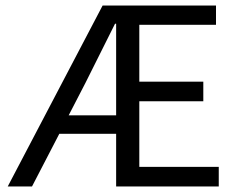

<svg xmlns="http://www.w3.org/2000/svg" viewBox="-20 -676 862 696"><path d="M290 -376 229 -258H401V-590H397Q344 -483 290 -376ZM8 0 352 -656H763V-586H485V-380H717V-309H485V-71H773V0H401V-191H195L96 0Z"/></svg>

Font: Toshiba Sans
Style: Regular
Weight: 400
Designer: Paul D. Hunt
Foundry: Toshiba Corporation
Version: Version 2.020;PS 2.0;hotconv 1.0.86;makeotf.lib2.5.63406